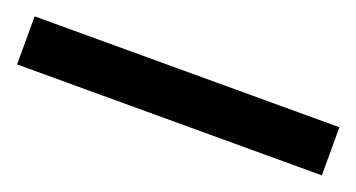

<svg xmlns="http://www.w3.org/2000/svg" viewBox="-24 -925 556 300"><g transform="rotate(20 254.0 -775.0)"><path d="M1 -735.4V-815.4H507.8V-735.4Z"/></g></svg>

Font: Gothic A1 Medium
Style: Regular
Weight: 500
Designer: HanYang I&C Co.,Ltd.
Foundry: HanYang I&C Co.,Ltd.
Version: Version 2.50